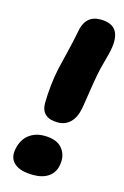

<svg xmlns="http://www.w3.org/2000/svg" viewBox="-114 -801 542 837"><g transform="rotate(15 157.5 -382.5)"><path d="M168 -266.1Q94.2 -266.1 92.8 -332Q94.2 -415.5 109.9 -491.2Q112.8 -504.9 128.2 -567.1Q143.6 -629.4 150.9 -668.9Q163.1 -748 232.9 -748Q334 -748 310.1 -629.9Q307.1 -614.3 296.9 -576.9Q286.6 -539.6 282.2 -517.1Q275.4 -483.4 266.8 -426.3Q258.3 -369.1 254.9 -352.1Q246.6 -309.6 223.9 -287.8Q201.2 -266.1 168 -266.1ZM124 -17.1Q66.4 -17.1 39.1 -40.3Q11.7 -63.5 20 -106Q28.8 -149.9 57.4 -172.4Q85.9 -194.8 127 -194.8Q185.1 -194.8 209.7 -163.3Q234.4 -131.8 225.1 -86.9Q219.2 -54.2 192.9 -35.6Q166.5 -17.1 124 -17.1Z"/></g></svg>

Font: Shantell Sans Bouncy
Style: Italic
Weight: 800
Italic angle: -11.31°
Designer: Stephen Nixon, Anya Danilova, Shantell Martin
Foundry: Arrow Type
Version: Version 1.006;[9816181b4]